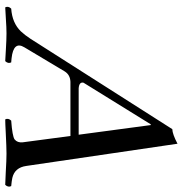

<svg xmlns="http://www.w3.org/2000/svg" viewBox="-2 -696 703 739"><g transform="rotate(90 349.5 -326.5)"><path d="M319.8 -277.8H498.5L461.4 -555.2H458.5L298.3 -296.4Q294.4 -279.8 319.8 -277.8ZM162.1 -68.8Q136.7 -26.9 204.6 -19.5Q211.9 -18.6 220.2 -18.1Q226.1 -6.3 215.3 4.9Q199.7 4.4 171.4 2.4Q132.3 0 108.4 0Q86.4 0 52.2 2.4Q24.4 4.4 8.3 4.9Q2.4 -6.8 13.2 -18.1Q68.4 -22 100.6 -55.2Q115.2 -70.8 128.9 -91.8L477.1 -638.2Q496.1 -638.7 533.2 -658.2L618.7 -76.2Q625 -31.7 664.6 -22.5Q675.8 -20 696.3 -18.1Q702.1 -6.3 691.4 4.9Q676.3 4.4 644.5 2.9Q596.2 0 571.3 0Q547.9 0 490.2 2.9Q454.1 4.9 439.5 4.9Q433.6 -6.8 444.3 -18.1Q503.9 -22.5 516.6 -31.2Q529.8 -42 527.8 -62L503.4 -246.1H294.9Q268.1 -245.1 254.9 -224.1Z"/></g></svg>

Font: Linux Libertine Display Slanted O
Style: Slanted
Weight: 400
Designer: Philipp H. Poll
Foundry: Philipp H. Poll
Version: Version 5.0.9